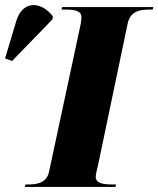

<svg xmlns="http://www.w3.org/2000/svg" viewBox="-135 -742 629 762"><path d="M-87 -500 73 -665 75 -677C32 -734 -43 -745 -70 -660L-115 -510ZM-37 0H323L326 -10H313C274 -10 245 -14 245 -40C245 -52 250 -67 255 -91L372 -650C383 -697 418 -704 459 -704H471L474 -714H112L109 -704H121C161 -704 188 -700 188 -674C188 -669 188 -659 183 -636L60 -62C51 -17 15 -10 -22 -10H-34Z"/></svg>

Font: Noto Serif Display SemiCondensed Black
Style: Italic
Weight: 900
Width: 4
Italic angle: -12°
Designer: Monotype Design Team
Foundry: Monotype Imaging Inc.
Version: Version 2.009